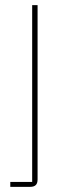

<svg xmlns="http://www.w3.org/2000/svg" viewBox="-20 -526 271 746"><path d="M20 200H97C117 200 126 191 126 171V-506H105V181H20Z"/></svg>

Font: IBM Plex Thai Looped Thin
Style: Regular
Weight: 100
Designer: Mike Abbink, Paul van der Laan, Pieter van Rosmalen, Ben Mitchell, Mark Frömberg
Foundry: Bold Monday
Version: Version 1.0